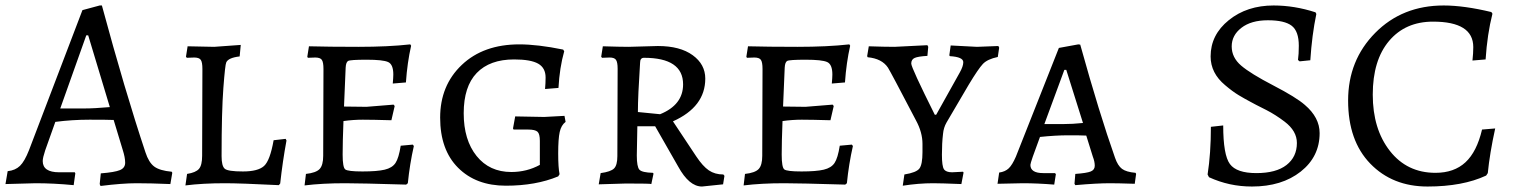

<svg xmlns="http://www.w3.org/2000/svg" viewBox="-38 -669 5531 701"><path d="M329 10C382.3 3.3 426.2 0 460.5 0C494.8 0 536 1 584 3L591 -38L589 -42C559.7 -44.7 538.3 -51 525 -61C511.7 -71 501 -88.3 493 -113C443 -263 390 -441.7 334 -649H326L263 -632L68 -121C57.3 -93.7 46.3 -74.5 35 -63.5C23.7 -52.5 8.7 -46 -10 -44L-18 3L92 0C136 0 182.3 2.3 231 7L237 -36L235 -40H178C138 -40 118 -53.7 118 -81C118 -89 121 -102 127 -120L164 -224C204.7 -229.3 246.3 -232 289 -232C331.7 -232 361 -231.7 377 -231L410 -122C416 -103.3 419 -87.7 419 -75C419 -62.3 412.7 -53.3 400 -48C387.3 -42.7 364 -38.7 330 -36L326 3ZM270 -273H182L277 -540H284L363 -278C325 -274.7 294 -273 270 -273Z M647 -500 641 -462 644 -458 671 -459C683 -459 691 -456.2 695 -450.5C699 -444.8 701 -433.7 701 -417L700 -100C700 -77.3 696.2 -61.5 688.5 -52.5C680.8 -43.5 666.3 -37.3 645 -34L639 8C680.3 2.7 728.7 0 784 0C820.7 0 886 2.3 980 7L985 1C991 -53.7 998.7 -106 1008 -156L1005 -162L961 -157C952.3 -107.7 940.7 -76.3 926 -63C911.3 -49.7 885.7 -43 849 -43C812.3 -43 790.2 -46.3 782.5 -53C774.8 -59.7 771 -75 771 -99C771 -207.7 773.2 -290.5 777.5 -347.5C781.8 -404.5 785.3 -435.7 788 -441C792.7 -452.3 809 -459.7 837 -463L841 -505L744 -498Z M1218 -280 1224 -422C1224.7 -435.3 1227.7 -443.5 1233 -446.5C1238.3 -449.5 1260.8 -451 1300.5 -451C1340.2 -451 1366.3 -448.2 1379 -442.5C1391.7 -436.8 1398 -421.7 1398 -397C1398 -389.7 1397.3 -378.7 1396 -364L1444 -368C1447.3 -416 1453.7 -460.7 1463 -502L1460 -507C1406.7 -501 1343.5 -498 1270.5 -498C1197.5 -498 1137.3 -498.7 1090 -500L1084 -462L1086 -458L1113 -459C1125 -459 1133 -456.2 1137 -450.5C1141 -444.8 1143 -433.7 1143 -417L1142 -100C1142 -77.3 1137.7 -61.3 1129 -52C1120.3 -42.7 1103.7 -36.7 1079 -34L1074 8C1116.7 2.7 1166 0 1222 0C1260 0 1334.3 1.7 1445 5L1451 0C1455.7 -46.7 1463 -92 1473 -136L1469 -141L1425 -137C1420.3 -107 1414 -86 1406 -74C1398 -62 1384.8 -53.8 1366.5 -49.5C1348.2 -45.2 1321.2 -43 1285.5 -43C1249.8 -43 1228.8 -45.5 1222.5 -50.5C1216.2 -55.5 1213 -73.5 1213 -104.5C1213 -135.5 1214 -176.3 1216 -227C1239.3 -230.3 1262.8 -232 1286.5 -232C1310.2 -232 1345 -231.3 1391 -230L1403 -282L1399 -287L1300 -279Z M1843 -244 1835 -200 1837 -196H1890C1907.3 -196 1918.8 -193.3 1924.5 -188C1930.2 -182.7 1933 -171.7 1933 -155V-67C1917 -58.3 1900.3 -51.8 1883 -47.5C1865.7 -43.2 1847.7 -41 1829 -41C1775.7 -41 1733.3 -60.5 1702 -99.5C1670.7 -138.5 1655 -190.5 1655 -255.5C1655 -320.5 1670.8 -369.5 1702.5 -402.5C1734.2 -435.5 1779.7 -452 1839 -452C1879.7 -452 1909 -446.8 1927 -436.5C1945 -426.2 1954 -409.3 1954 -386C1954 -372 1953.3 -358 1952 -344L2001 -348C2003.7 -397.3 2010.7 -442 2022 -482L2018 -488C1956 -500.7 1902.7 -507 1858 -507C1770.7 -507 1700.7 -482 1648 -432C1595.3 -382 1569 -317.8 1569 -239.5C1569 -161.2 1590.8 -100.2 1634.5 -56.5C1678.2 -12.8 1736.3 9 1809 9C1881.7 9 1945.3 -2.3 2000 -25L2005 -33C2001.7 -48.3 2000 -73.7 2000 -109C2000 -144.3 2001.8 -170.3 2005.5 -187C2009.2 -203.7 2016.3 -216 2027 -224L2023 -246L1949 -242Z M2491 -467.5C2460.3 -489.8 2418 -501 2364 -501L2257 -498C2236.3 -498 2205 -498.7 2163 -500L2157 -462L2160 -458L2188 -459C2199.3 -459 2207 -456.2 2211 -450.5C2215 -444.8 2217 -434 2217 -418L2216 -99C2216 -77 2212 -62 2204 -54C2196 -46 2179.7 -40.3 2155 -37L2148 4L2248 1C2309.3 1 2340 1.7 2340 3L2348 -35L2346 -38C2319.3 -38.7 2302.8 -42.5 2296.5 -49.5C2290.2 -56.5 2287 -73.7 2287 -101L2289 -208H2354L2438 -61C2464.7 -12.3 2493.7 12 2525 12L2602 4L2607 -27L2603 -32C2582.3 -32 2564.7 -37 2550 -47C2535.3 -57 2520 -74 2504 -98L2419 -226C2497.7 -261.3 2537 -313.3 2537 -382C2537 -416.7 2521.7 -445.2 2491 -467.5ZM2372 -252 2291 -260C2291 -298.7 2293.7 -358.7 2299 -440C2299 -452 2303.7 -458 2313 -458C2408.3 -458 2456 -425.7 2456 -361C2456 -311 2428 -274.7 2372 -252Z M2821 -280 2827 -422C2827.7 -435.3 2830.7 -443.5 2836 -446.5C2841.3 -449.5 2863.8 -451 2903.5 -451C2943.2 -451 2969.3 -448.2 2982 -442.5C2994.7 -436.8 3001 -421.7 3001 -397C3001 -389.7 3000.3 -378.7 2999 -364L3047 -368C3050.3 -416 3056.7 -460.7 3066 -502L3063 -507C3009.7 -501 2946.5 -498 2873.5 -498C2800.5 -498 2740.3 -498.7 2693 -500L2687 -462L2689 -458L2716 -459C2728 -459 2736 -456.2 2740 -450.5C2744 -444.8 2746 -433.7 2746 -417L2745 -100C2745 -77.3 2740.7 -61.3 2732 -52C2723.3 -42.7 2706.7 -36.7 2682 -34L2677 8C2719.7 2.7 2769 0 2825 0C2863 0 2937.3 1.7 3048 5L3054 0C3058.7 -46.7 3066 -92 3076 -136L3072 -141L3028 -137C3023.3 -107 3017 -86 3009 -74C3001 -62 2987.8 -53.8 2969.5 -49.5C2951.2 -45.2 2924.2 -43 2888.5 -43C2852.8 -43 2831.8 -45.5 2825.5 -50.5C2819.2 -55.5 2816 -73.5 2816 -104.5C2816 -135.5 2817 -176.3 2819 -227C2842.3 -230.3 2865.8 -232 2889.5 -232C2913.2 -232 2948 -231.3 2994 -230L3006 -282L3002 -287L2903 -279Z M3433 -503 3428 -467 3430 -464C3462.7 -462 3479 -454.7 3479 -442C3479 -432 3474.7 -419.3 3466 -404L3380 -250H3375C3317.7 -364.7 3289 -427 3289 -437C3289 -447 3293.2 -453.8 3301.5 -457.5C3309.8 -461.2 3325.3 -463.7 3348 -465L3351 -498L3348 -504L3228 -498C3203.3 -498 3172 -498.7 3134 -500L3128 -464L3130 -460C3164.7 -456.7 3189.3 -444 3204 -422C3210 -412.7 3244 -348.7 3306 -230C3322 -200.7 3330 -172 3330 -144V-113C3330 -83.7 3326.3 -64 3319 -54C3311.7 -44 3293.3 -36.7 3264 -32L3258 9C3296.7 3 3333.7 0 3369 0C3388.3 0 3422.7 1 3472 3L3480 -39L3478 -42L3438 -40C3423.3 -40 3413.5 -43.7 3408.5 -51C3403.5 -58.3 3401 -76 3401 -104C3401 -132 3402.3 -157.3 3405 -180C3406.3 -195.3 3410.7 -209.3 3418 -222L3499 -360C3522.3 -398.7 3539.5 -423.8 3550.5 -435.5C3561.5 -447.2 3579.7 -455.7 3605 -461L3610 -495L3607 -501L3529 -498Z M4105 2 4110 -34 4108 -38C4085.3 -40 4068.8 -44.8 4058.5 -52.5C4048.2 -60.2 4039.7 -73.7 4033 -93C3995 -200.3 3952.7 -338 3906 -506L3899 -507L3828 -494L3671 -97C3662.3 -77 3653.7 -62.8 3645 -54.5C3636.3 -46.2 3624.7 -41 3610 -39L3604 2L3696 0C3732 0 3770.3 1.7 3811 5L3817 -33L3814 -37H3771C3739.7 -37 3724 -47 3724 -67C3724 -73 3735.7 -107 3759 -169C3797 -173 3831.3 -175 3862 -175C3892.7 -175 3914.7 -174.7 3928 -174L3952 -97C3956.7 -85 3959 -74 3959 -64C3959 -54 3954.2 -47 3944.5 -43C3934.8 -39 3916 -36 3888 -34L3885 2L3888 7C3940.7 2.3 3982.7 0 4014 0C4034 0 4064.3 0.7 4105 2ZM3843 -216H3775L3848 -414H3855L3916 -220C3890.7 -217.3 3866.3 -216 3843 -216Z M4533 12C4605.7 12 4665 -6.2 4711 -42.5C4757 -78.8 4780 -125.7 4780 -183C4780 -221 4762 -255.3 4726 -286C4704.7 -304.7 4666.3 -328.3 4611 -357C4555.7 -385.7 4516.5 -409.8 4493.5 -429.5C4470.5 -449.2 4459 -472.5 4459 -499.5C4459 -526.5 4470.8 -549.2 4494.5 -567.5C4518.2 -585.8 4550.3 -595 4591 -595C4631.7 -595 4660.7 -588.3 4678 -575C4695.3 -561.7 4704 -537.3 4704 -502C4704 -481.3 4703 -464 4701 -450L4707 -445L4746 -449C4750 -510.3 4757.3 -566.7 4768 -618L4765 -624C4713.7 -640.7 4662.7 -649 4612 -649C4547.3 -649 4492.8 -631.2 4448.5 -595.5C4404.2 -559.8 4382 -515.7 4382 -463C4382 -422.3 4399.7 -387.3 4435 -358C4453 -342.7 4469.5 -330.5 4484.5 -321.5C4499.5 -312.5 4513.7 -304.5 4527 -297.5C4540.3 -290.5 4547.5 -286.7 4548.5 -286C4549.5 -285.3 4550.5 -284.8 4551.5 -284.5C4552.5 -284.2 4564 -278.3 4586 -267C4608 -255.7 4630 -241.7 4652 -225C4682 -202.3 4697 -176.3 4697 -147C4697 -113 4684.3 -86.2 4659 -66.5C4633.7 -46.8 4597 -37 4549 -37C4501 -37 4468.8 -48 4452.5 -70C4436.2 -92 4428 -139 4428 -211L4383 -206C4383 -141.3 4379 -83.3 4371 -32L4376 -22C4400.7 -10.7 4426 -2.2 4452 3.5C4478 9.2 4505 12 4533 12Z M5388 -28 5394 -37C5398.7 -85 5407.7 -139.3 5421 -200L5373 -196C5360.3 -142 5340.2 -102.2 5312.5 -76.5C5284.8 -50.8 5248.3 -38 5203 -38C5133.7 -38 5078.2 -64.7 5036.5 -118C4994.8 -171.3 4974 -239.8 4974 -323.5C4974 -407.2 4993.8 -472.5 5033.5 -519.5C5073.2 -566.5 5126.7 -590 5194 -590C5292 -590 5341 -559 5341 -497C5341 -482.3 5340 -466 5338 -448L5386 -452C5390 -513.3 5398.3 -569 5411 -619L5407 -625C5340.3 -641 5282.3 -649 5233 -649C5132.3 -649 5049 -615.7 4983 -549C4917 -482.3 4884 -400 4884 -302C4884 -204 4911 -127.2 4965 -71.5C5019 -15.8 5088.7 12 5174 12C5259.3 12 5330.7 -1.3 5388 -28Z"/></svg>

Font: Alegreya SC
Style: Regular
Weight: 400
Designer: Juan Pablo del Peral
Foundry: Juan Pablo del Peral
Version: Version 1.003